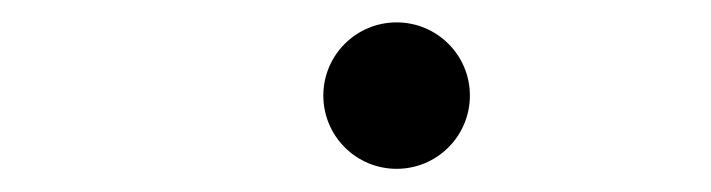

<svg xmlns="http://www.w3.org/2000/svg" viewBox="-20 -547 626 169"><path d="M329.1 -398.4C364.7 -398.4 393.6 -427.2 393.6 -462.9C393.6 -498.5 364.7 -527.3 329.1 -527.3C293.5 -527.3 264.6 -498.5 264.6 -462.9C264.6 -427.2 293.5 -398.4 329.1 -398.4Z"/></svg>

Font: Cascadia Mono NF SemiLight
Style: Italic
Weight: 350
Italic angle: -10°
Monospace: yes
Designer: Aaron Bell
Foundry: Saja Typeworks
Version: Version 2404.023